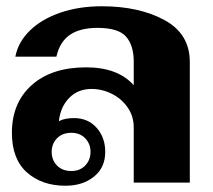

<svg xmlns="http://www.w3.org/2000/svg" viewBox="-20 -583 681 613"><path d="M18 -159Q18 -255 81.5 -311.5Q145 -368 255 -368Q356 -368 407 -311V-386Q407 -438 382.5 -466Q358 -494 291 -494Q236 -494 203.5 -472Q171 -450 160 -402H29Q38 -449 75.5 -485.5Q113 -522 172.5 -542.5Q232 -563 305 -563Q424 -563 505 -519Q586 -475 586 -385V0H407V-176Q407 -212 387.5 -240Q368 -268 337 -283.5Q306 -299 272 -299Q229 -299 201 -270.5Q173 -242 168 -196Q186 -206 216 -206Q261 -206 288.5 -175Q316 -144 316 -98Q316 -48 280 -19Q244 10 189 10Q114 10 66 -32.5Q18 -75 18 -159ZM269 -98Q269 -124 252 -141.5Q235 -159 208 -159Q179 -159 162 -141.5Q145 -124 145 -98Q145 -72 162 -54.5Q179 -37 208 -37Q235 -37 252 -54.5Q269 -72 269 -98Z"/></svg>

Font: Taviraj Bold
Style: Regular
Weight: 700
Designer: Katatrad Team
Foundry: CadsonDemak
Version: Version 1.030